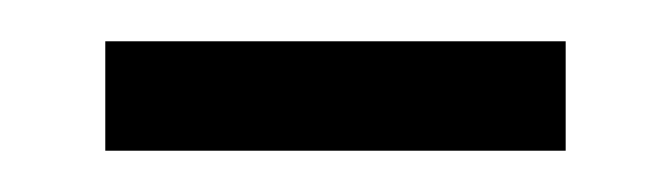

<svg xmlns="http://www.w3.org/2000/svg" viewBox="-20 -317 325 93"><path d="M31 -244V-297H254V-244Z"/></svg>

Font: Noto Sans Georgian Condensed Light
Style: Regular
Weight: 300
Width: 3
Designer: Monotype Design Team, Akaki Razmadze
Foundry: Google LLC
Version: Version 2.005; ttfautohint (v1.8.4.7-5d5b)